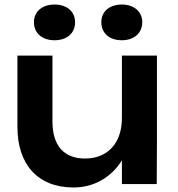

<svg xmlns="http://www.w3.org/2000/svg" viewBox="-20 -814 787 849"><path d="M673 0 674 -188V-568H519V-292C519 -182 457 -113 356 -113C263 -113 212 -170 212 -276V-568H57V-253C57 -87 147 15 305 15C394 15 471 -28 519 -105V0ZM221 -636C276 -636 312 -667 312 -716C312 -763 276 -794 221 -794C167 -794 130 -763 130 -716C130 -667 167 -636 221 -636ZM519 -636C572 -636 609 -667 609 -716C609 -763 572 -794 519 -794C464 -794 428 -763 428 -716C428 -667 464 -636 519 -636Z"/></svg>

Font: Bounded Med
Style: Regular
Weight: 500
Designer: Vlad Churkin
Version: Version 3.0